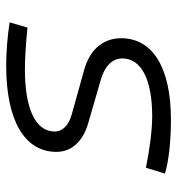

<svg xmlns="http://www.w3.org/2000/svg" viewBox="4 -572 577 626"><g transform="rotate(-90 293.0 -258.5)"><path d="M216.8 9.8C385.3 9.8 481.9 -49.3 481.9 -152.8C481.9 -211.4 444.3 -255.4 377.4 -273.4L233.9 -313.5C198.2 -323.2 177.7 -343.3 177.7 -369.6C177.7 -431.2 251.5 -466.3 379.9 -466.3C412.6 -466.3 462.4 -463.4 516.6 -458L533.7 -516.1C487.3 -523.4 436 -527.3 392.1 -527.3C213.4 -527.3 111.3 -467.3 111.3 -363.3C111.3 -314.9 145 -277.3 203.6 -260.3L348.1 -218.3C391.1 -206.1 416 -180.7 416 -148.9C416 -86.9 347.2 -51.3 227.5 -51.3C184.6 -51.3 123.5 -58.6 59.6 -71.8L40.5 -9.8C79.6 2.4 144 9.8 216.8 9.8Z"/></g></svg>

Font: Cascadia Mono NF Light
Style: Italic
Weight: 300
Italic angle: -10°
Monospace: yes
Designer: Aaron Bell
Foundry: Saja Typeworks
Version: Version 2404.023